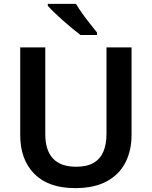

<svg xmlns="http://www.w3.org/2000/svg" viewBox="-20 -958 781 988"><path d="M657 -264Q657 -184 625.5 -122Q594 -60 529.5 -25Q465 10 367 10Q229 10 156.5 -63.5Q84 -137 84 -264V-714H213V-268Q213 -185 252.5 -142.5Q292 -100 372 -100Q427 -100 461.5 -120Q496 -140 512 -178Q528 -216 528 -269V-714H657ZM371 -938Q384 -916 403.5 -888.5Q423 -861 443.5 -835.5Q464 -810 479 -791V-778H394Q376 -792 352 -811.5Q328 -831 304 -852.5Q280 -874 259 -894Q238 -914 226 -928V-938Z"/></svg>

Font: Noto Sans Khmer SemiBold
Style: Regular
Weight: 600
Version: Version 2.003